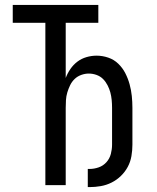

<svg xmlns="http://www.w3.org/2000/svg" viewBox="-20 -755 640 783"><path d="M338 8V-66H345Q364 -66 382.5 -72.5Q401 -79 414 -93.5Q427 -108 432 -127Q437 -146 437 -165V-315Q437 -331 435.5 -347Q434 -363 430 -378Q426 -393 418.5 -407.5Q411 -422 400 -433Q389 -444 373.5 -449.5Q358 -455 342 -455Q327 -455 311.5 -449.5Q296 -444 284.5 -433Q273 -422 266 -407.5Q259 -393 254.5 -378Q250 -363 249 -347Q248 -331 248 -315V0H165V-662H32V-735H381V-662H248V-437Q255 -456 267 -473.5Q279 -491 295.5 -503.5Q312 -516 332.5 -522Q353 -528 374 -528Q398 -528 421.5 -520Q445 -512 462.5 -495Q480 -478 491 -456.5Q502 -435 508.5 -411.5Q515 -388 517.5 -363.5Q520 -339 520 -315V-165Q520 -142 516 -118.5Q512 -95 501 -74.5Q490 -54 473 -37.5Q456 -21 435 -10.5Q414 0 391 4Q368 8 345 8Z"/></svg>

Font: Nova
Style: Regular
Weight: 400
Monospace: yes
Designer: Belleve Invis
Foundry: Belleve Invis
Version: Version 24.1.4; ttfautohint (v1.8.4)